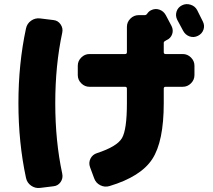

<svg xmlns="http://www.w3.org/2000/svg" viewBox="-20 -854 1040 938"><path d="M943 -805Q948 -795 957.5 -776Q967 -757 971 -749Q981 -729 974 -709Q967 -689 947 -679Q927 -669 906.5 -676Q886 -683 875 -703Q866 -721 846 -757Q836 -777 842.5 -797.5Q849 -818 869 -828Q889 -838 911 -831Q933 -824 943 -805ZM241 -756Q263 -754 276 -735Q289 -716 284 -694Q250 -536 250 -350Q250 -164 284 -6Q289 17 276 35.5Q263 54 241 56L176 64Q152 67 132 53Q112 39 107 15Q70 -157 70 -350Q70 -543 107 -715Q112 -739 132 -753Q152 -767 176 -764ZM873 -590Q896 -590 913 -573Q930 -556 930 -533V-487Q930 -464 913 -447Q896 -430 873 -430H789Q780 -430 780 -421V-350Q780 -163 724 -77Q668 9 515 55Q492 62 470 51Q448 40 440 17L420 -37Q412 -59 422 -79Q432 -99 454 -106Q552 -138 576 -179.5Q600 -221 600 -350V-421Q600 -430 591 -430H417Q394 -430 377 -447Q360 -464 360 -487V-533Q360 -556 377 -573Q394 -590 417 -590H591Q600 -590 600 -599V-723Q600 -746 617 -763Q634 -780 657 -780H687Q694 -780 699 -787Q707 -799 718 -804Q738 -814 758.5 -807Q779 -800 790 -780Q794 -771 804 -753.5Q814 -736 818 -727Q828 -707 821 -687Q814 -667 794 -658Q793 -658 791.5 -657Q790 -656 789 -655Q780 -651 780 -645V-599Q780 -590 789 -590Z"/></svg>

Font: Rounded Mplus 1c Black
Style: Regular
Weight: 900
Version: Version 1.059.20150529